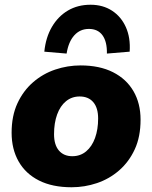

<svg xmlns="http://www.w3.org/2000/svg" viewBox="-20 -779 642 810"><path d="M282 11Q201 11 144.5 -17.5Q88 -46 58.5 -98Q29 -150 29 -219Q29 -290 53.5 -343Q78 -396 119.5 -432Q161 -468 213 -485.5Q265 -503 320 -503Q400 -503 456.5 -474.5Q513 -446 543 -394.5Q573 -343 573 -274Q573 -202 548.5 -149Q524 -96 482.5 -60Q441 -24 389 -6.5Q337 11 282 11ZM285 -120Q319 -120 343.5 -140.5Q368 -161 381 -197Q394 -233 394 -279Q394 -324 373.5 -348Q353 -372 316 -372Q283 -372 258.5 -352Q234 -332 221 -296Q208 -260 208 -213Q208 -168 228.5 -144Q249 -120 285 -120ZM261 -553 167 -561Q173 -621 199 -665.5Q225 -710 266.5 -734.5Q308 -759 362 -759Q414 -759 452.5 -734Q491 -709 511 -664.5Q531 -620 527 -561L431 -553Q432 -603 412.5 -630Q393 -657 355 -657Q318 -657 293.5 -630Q269 -603 261 -553Z"/></svg>

Font: Nunito Sans 12pt Black
Style: Italic
Weight: 900
Italic angle: -9°
Designer: Vernon Adams
Foundry: Vernon Adams
Version: Version 3.101;gftools[0.9.27]